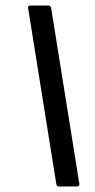

<svg xmlns="http://www.w3.org/2000/svg" viewBox="-20 -675 344 695"><path d="M193 0Q185 0 184 -8L82 -644Q79 -655 91 -655H155Q163 -655 165 -647L267 -11Q269 0 258 0Z"/></svg>

Font: Sofia Sans Condensed SemiBold
Style: Italic
Weight: 600
Italic angle: -9°
Version: Version 4.100